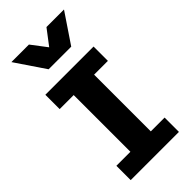

<svg xmlns="http://www.w3.org/2000/svg" viewBox="-301 -1063 1134 1134"><g transform="rotate(-45 266.5 -495.5)"><path d="M462.9 -712.9V-593.3H347.7V-119.6H462.9V0H60.1V-119.6H177.2V-593.3H60.1V-712.9ZM201.2 -991.2 274.4 -895 347.7 -991.2H494.1L369.1 -805.7H180.2L54.7 -991.2Z"/></g></svg>

Font: Lesson One Extra
Style: Regular
Weight: 800
Designer: But Ko, Victor Gaultney, Annie Olsen, Julie Remington, Don Collingsworth, Eric Hays, Becca Hirsbrunner
Version: Version 1.100